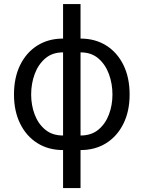

<svg xmlns="http://www.w3.org/2000/svg" viewBox="-20 -748 727 972"><path d="M299.3 11.7Q225.1 11.7 169.2 -23.4Q113.3 -58.6 82 -122.1Q50.8 -185.5 50.8 -269.5Q50.8 -355 82 -418.7Q113.3 -482.4 169.2 -517.6Q225.1 -552.7 299.3 -552.7H387.7Q461.9 -552.7 517.8 -517.6Q573.7 -482.4 605 -418.7Q636.2 -355 636.2 -269.5Q636.2 -185.5 605 -122.1Q573.7 -58.6 517.8 -23.4Q461.9 11.7 387.7 11.7ZM299.3 -62H387.7Q442.4 -62 478 -91.6Q513.7 -121.1 531.5 -168.5Q549.3 -215.8 549.3 -269.5Q549.3 -324.2 531.5 -372.8Q513.7 -421.4 478 -452.1Q442.4 -482.9 387.7 -482.9H299.3Q244.6 -482.9 209 -452.1Q173.3 -421.4 155.5 -372.8Q137.7 -324.2 137.7 -269.5Q137.7 -215.8 155.5 -168.5Q173.3 -121.1 209 -91.6Q244.6 -62 299.3 -62ZM299.3 204.1V-727.5H387.7V204.1Z"/></svg>

Font: Adwaita Sans
Style: Regular
Weight: 400
Designer: Rasmus Andersson
Foundry: rsms
Version: Version 4.001;git-9221beed3